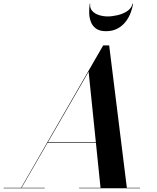

<svg xmlns="http://www.w3.org/2000/svg" viewBox="-66 -1008 840 1028"><path d="M45.5 0 486.5 -765H518.5L613.5 0H472.5L408.5 -624L48 0ZM-46.5 0V-2.5H173.5V0ZM357.5 0V-2.5H683.5V0ZM188 -243.5V-246.5H513.5V-243.5ZM500.5 -841Q467 -841 447.8 -855.2Q428.5 -869.5 420.2 -891.8Q412 -914 411.5 -939.5Q411 -965 414.5 -988H417Q414 -965.5 427.2 -950.2Q440.5 -935 463.2 -927.5Q486 -920 510.5 -920Q535 -920 563.8 -926.8Q592.5 -933.5 615.2 -948.5Q638 -963.5 643.5 -988H646.5Q643 -965 633.5 -939.5Q624 -914 606.8 -891.8Q589.5 -869.5 563.5 -855.2Q537.5 -841 500.5 -841Z"/></svg>

Font: Bodoni Moda 72pt SemiBold
Style: Italic
Weight: 600
Italic angle: -13°
Designer: Owen Earl
Foundry: indestructible type
Version: Version 2.004